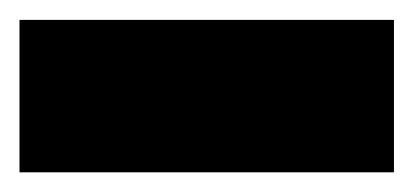

<svg xmlns="http://www.w3.org/2000/svg" viewBox="-52 -175 420 195"><path d="M-32.2 0V-154.8H348.1V0Z"/></svg>

Font: LT Superior Black
Style: Regular
Weight: 900
Designer: Daniel Lyons
Foundry: LyonsType
Version: Version 2.005